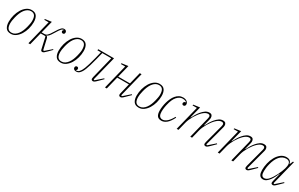

<svg xmlns="http://www.w3.org/2000/svg" viewBox="210 -1893 5107 3279"><g transform="rotate(30 2763.5 -254.0)"><path d="M180 -11Q216 -11 246 -30Q276 -49 299.5 -80.5Q323 -112 340 -153.5Q357 -195 368 -241Q374 -266 377.5 -284Q381 -302 383.5 -316Q386 -330 386.5 -341.5Q387 -353 387 -364Q387 -394 382 -418.5Q377 -443 366 -460.5Q355 -478 336 -487.5Q317 -497 289 -497Q253 -497 223 -478Q193 -459 169.5 -427.5Q146 -396 129 -354.5Q112 -313 101 -267Q89 -217 85.5 -191.5Q82 -166 82 -144Q82 -114 87 -89.5Q92 -65 103 -47.5Q114 -30 133 -20.5Q152 -11 180 -11ZM179 12Q108 12 77.5 -33Q47 -78 47 -153Q47 -219 65 -284.5Q83 -350 115 -402.5Q147 -455 192 -487.5Q237 -520 290 -520Q361 -520 391.5 -475Q422 -430 422 -355Q422 -289 404 -223.5Q386 -158 353.5 -105.5Q321 -53 276.5 -20.5Q232 12 179 12Z M800 12Q789 12 780.5 6Q772 0 768 -15L716 -245L710 -250H619L557 0H522L642 -482H556L559 -499L686 -516L625 -273H680Q694 -273 706.5 -277Q719 -281 733 -293.5Q747 -306 763.5 -328Q780 -350 801 -386Q826 -428 844.5 -454Q863 -480 877.5 -494Q892 -508 905 -513Q918 -518 934 -518Q954 -518 967.5 -506Q981 -494 981 -474Q981 -457 971.5 -447Q962 -437 947 -437Q933 -437 924.5 -446Q916 -455 916 -466Q916 -478 921.5 -485.5Q927 -493 934 -497L933 -501Q920 -499 909.5 -494Q899 -489 886.5 -475.5Q874 -462 858.5 -438.5Q843 -415 820 -377Q800 -344 786 -324Q772 -304 761.5 -293Q751 -282 742 -277Q733 -272 723 -269V-266Q736 -263 743 -253.5Q750 -244 756 -218L801 -21H820L938 -124L948 -114L876 -41Q850 -15 833.5 -1.5Q817 12 800 12Z M1165 -11Q1201 -11 1231 -30Q1261 -49 1284.5 -80.5Q1308 -112 1325 -153.5Q1342 -195 1353 -241Q1359 -266 1362.5 -284Q1366 -302 1368.5 -316Q1371 -330 1371.5 -341.5Q1372 -353 1372 -364Q1372 -394 1367 -418.5Q1362 -443 1351 -460.5Q1340 -478 1321 -487.5Q1302 -497 1274 -497Q1238 -497 1208 -478Q1178 -459 1154.5 -427.5Q1131 -396 1114 -354.5Q1097 -313 1086 -267Q1074 -217 1070.5 -191.5Q1067 -166 1067 -144Q1067 -114 1072 -89.5Q1077 -65 1088 -47.5Q1099 -30 1118 -20.5Q1137 -11 1165 -11ZM1164 12Q1093 12 1062.5 -33Q1032 -78 1032 -153Q1032 -219 1050 -284.5Q1068 -350 1100 -402.5Q1132 -455 1177 -487.5Q1222 -520 1275 -520Q1346 -520 1376.5 -475Q1407 -430 1407 -355Q1407 -289 1389 -223.5Q1371 -158 1338.5 -105.5Q1306 -53 1261.5 -20.5Q1217 12 1164 12Z M1467 12Q1441 12 1424.5 -1Q1408 -14 1408 -35Q1408 -50 1417 -60.5Q1426 -71 1442 -71Q1457 -71 1465 -62Q1473 -53 1473 -40Q1473 -18 1453 -9L1455 -6H1464Q1481 -6 1493 -11.5Q1505 -17 1517 -29Q1530 -42 1542.5 -62.5Q1555 -83 1569.5 -119.5Q1584 -156 1601 -213Q1618 -270 1640 -356L1672 -485H1602L1607 -508H1917L1796 -23L1814 -15L1944 -129L1955 -118L1871 -35Q1842 -6 1827 3Q1812 12 1798 12Q1786 12 1775 4.5Q1764 -3 1764 -20Q1764 -34 1769 -54L1876 -485H1699L1667 -358Q1645 -271 1627.5 -213Q1610 -155 1595 -116.5Q1580 -78 1565.5 -55Q1551 -32 1535 -16Q1520 0 1502.5 6Q1485 12 1467 12Z M2342 12Q2328 12 2317.5 4.5Q2307 -3 2307 -21Q2307 -27 2309 -36Q2311 -45 2313 -54L2360 -250H2129L2067 0H2032L2152 -482H2066L2070 -499L2196 -516L2135 -273H2367L2425 -508H2460L2339 -23L2357 -15L2487 -129L2498 -118L2414 -35Q2385 -6 2370 3Q2355 12 2342 12Z M2702 -11Q2738 -11 2768 -30Q2798 -49 2821.5 -80.5Q2845 -112 2862 -153.5Q2879 -195 2890 -241Q2896 -266 2899.5 -284Q2903 -302 2905.5 -316Q2908 -330 2908.5 -341.5Q2909 -353 2909 -364Q2909 -394 2904 -418.5Q2899 -443 2888 -460.5Q2877 -478 2858 -487.5Q2839 -497 2811 -497Q2775 -497 2745 -478Q2715 -459 2691.5 -427.5Q2668 -396 2651 -354.5Q2634 -313 2623 -267Q2611 -217 2607.5 -191.5Q2604 -166 2604 -144Q2604 -114 2609 -89.5Q2614 -65 2625 -47.5Q2636 -30 2655 -20.5Q2674 -11 2702 -11ZM2701 12Q2630 12 2599.5 -33Q2569 -78 2569 -153Q2569 -219 2587 -284.5Q2605 -350 2637 -402.5Q2669 -455 2714 -487.5Q2759 -520 2812 -520Q2883 -520 2913.5 -475Q2944 -430 2944 -355Q2944 -289 2926 -223.5Q2908 -158 2875.5 -105.5Q2843 -53 2798.5 -20.5Q2754 12 2701 12Z M3147 12Q3090 12 3064 -23Q3038 -58 3038 -130Q3038 -166 3044 -209Q3050 -252 3062 -295Q3074 -338 3093 -379Q3112 -420 3138.5 -451Q3165 -482 3199 -501Q3233 -520 3276 -520Q3324 -520 3352.5 -497Q3381 -474 3381 -442Q3381 -424 3371 -413Q3361 -402 3345 -402Q3331 -402 3323 -410.5Q3315 -419 3315 -432Q3315 -446 3325.5 -457Q3336 -468 3356 -470V-474Q3345 -485 3325.5 -491.5Q3306 -498 3277 -498Q3220 -498 3169.5 -442.5Q3119 -387 3093 -268Q3091 -260 3088 -245.5Q3085 -231 3082 -212Q3079 -193 3077 -171.5Q3075 -150 3075 -128Q3075 -106 3078.5 -85.5Q3082 -65 3090.5 -49.5Q3099 -34 3114.5 -24.5Q3130 -15 3154 -15Q3200 -15 3244 -55Q3288 -95 3327 -168L3343 -160Q3296 -67 3248 -27.5Q3200 12 3147 12Z M4020 12Q4006 12 3995.5 4.5Q3985 -3 3985 -20Q3985 -33 3990 -53L4088 -422Q4093 -442 4093 -452Q4093 -491 4052 -491Q4004 -491 3949 -438Q3925 -415 3900.5 -383Q3876 -351 3854.5 -314.5Q3833 -278 3816 -239.5Q3799 -201 3790 -165L3749 0H3714L3819 -420Q3824 -440 3824 -452Q3824 -491 3784 -491Q3737 -491 3681 -438Q3657 -415 3632.5 -383Q3608 -351 3586.5 -314.5Q3565 -278 3548 -239.5Q3531 -201 3522 -165L3481 0H3446L3566 -482H3480L3484 -499L3610 -516L3552 -288L3558 -287Q3574 -320 3598 -360.5Q3622 -401 3652 -436.5Q3682 -472 3717.5 -496Q3753 -520 3794 -520Q3829 -520 3843.5 -501.5Q3858 -483 3858 -454Q3858 -434 3852 -413L3820 -288L3826 -287Q3842 -319 3866 -359.5Q3890 -400 3920 -435.5Q3950 -471 3985.5 -495.5Q4021 -520 4062 -520Q4098 -520 4113 -502.5Q4128 -485 4128 -457Q4128 -439 4122 -417L4017 -23L4035 -15L4165 -129L4176 -118L4092 -35Q4063 -6 4048.5 3Q4034 12 4020 12Z M4830 12Q4816 12 4805.5 4.5Q4795 -3 4795 -20Q4795 -33 4800 -53L4898 -422Q4903 -442 4903 -452Q4903 -491 4862 -491Q4814 -491 4759 -438Q4735 -415 4710.5 -383Q4686 -351 4664.5 -314.5Q4643 -278 4626 -239.5Q4609 -201 4600 -165L4559 0H4524L4629 -420Q4634 -440 4634 -452Q4634 -491 4594 -491Q4547 -491 4491 -438Q4467 -415 4442.5 -383Q4418 -351 4396.5 -314.5Q4375 -278 4358 -239.5Q4341 -201 4332 -165L4291 0H4256L4376 -482H4290L4294 -499L4420 -516L4362 -288L4368 -287Q4384 -320 4408 -360.5Q4432 -401 4462 -436.5Q4492 -472 4527.5 -496Q4563 -520 4604 -520Q4639 -520 4653.5 -501.5Q4668 -483 4668 -454Q4668 -434 4662 -413L4630 -288L4636 -287Q4652 -319 4676 -359.5Q4700 -400 4730 -435.5Q4760 -471 4795.5 -495.5Q4831 -520 4872 -520Q4908 -520 4923 -502.5Q4938 -485 4938 -457Q4938 -439 4932 -417L4827 -23L4845 -15L4975 -129L4986 -118L4902 -35Q4873 -6 4858.5 3Q4844 12 4830 12Z M5152 12Q5125 12 5107.5 1.5Q5090 -9 5079.5 -27Q5069 -45 5064.5 -69.5Q5060 -94 5060 -121Q5060 -187 5076.5 -257.5Q5093 -328 5125.5 -386.5Q5158 -445 5206.5 -482.5Q5255 -520 5318 -520Q5354 -520 5379 -504Q5404 -488 5414 -446H5419L5446 -508H5465L5343 -23L5361 -15L5491 -129L5502 -118L5418 -35Q5389 -6 5374.5 3Q5360 12 5346 12Q5332 12 5321.5 4.5Q5311 -3 5311 -20Q5311 -33 5316 -53L5356 -210L5351 -212Q5336 -177 5316 -137.5Q5296 -98 5271.5 -65Q5247 -32 5217 -10Q5187 12 5152 12ZM5161 -17Q5179 -17 5201.5 -28Q5224 -39 5245 -64Q5269 -91 5291 -126.5Q5313 -162 5332 -200Q5351 -238 5365.5 -274.5Q5380 -311 5388 -340L5393 -361Q5411 -429 5392 -462Q5373 -495 5324 -495Q5286 -495 5253.5 -478.5Q5221 -462 5195 -432Q5169 -402 5149.5 -360Q5130 -318 5117 -267Q5106 -224 5101.5 -187Q5097 -150 5097 -121Q5097 -99 5099.5 -80Q5102 -61 5109 -47Q5116 -33 5128.5 -25Q5141 -17 5161 -17Z"/></g></svg>

Font: IBM Plex Serif ExtLt
Style: Italic
Weight: 200
Italic angle: -14°
Designer: Mike Abbink, Paul van der Laan, Pieter van Rosmalen
Foundry: Bold Monday
Version: Version 3.001